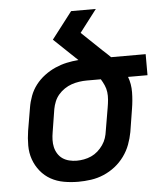

<svg xmlns="http://www.w3.org/2000/svg" viewBox="-53 -781 706 836"><g transform="rotate(-5 300.0 -363.5)"><path d="M256 8Q224 8 193 2.5Q162 -3 136 -17.5Q110 -32 91 -55.5Q72 -79 62 -107.5Q52 -136 52 -168Q52 -200 57 -232L74 -332Q78 -357 87.5 -382.5Q97 -408 113.5 -429.5Q130 -451 152.5 -468Q175 -485 200 -496Q225 -507 250.5 -512.5Q276 -518 302 -520L199 -618L289 -735H397L322 -637L410 -553Q419 -545 427.5 -537Q436 -529 445 -520H596V-428H511Q523 -396 522.5 -360Q522 -324 516 -288L500 -188Q495 -161 485 -134Q475 -107 457.5 -83Q440 -59 417 -41Q394 -23 367 -11.5Q340 0 311.5 4Q283 8 256 8ZM257 -84Q272 -84 288.5 -87Q305 -90 320.5 -97Q336 -104 349 -115.5Q362 -127 372 -141.5Q382 -156 387 -171.5Q392 -187 394 -203L411 -303Q414 -320 415.5 -337Q417 -354 415 -370Q413 -386 406.5 -400.5Q400 -415 392 -428H330Q314 -428 297 -425.5Q280 -423 264 -417.5Q248 -412 233 -402Q218 -392 206.5 -378.5Q195 -365 188.5 -349Q182 -333 179 -317L163 -217Q160 -200 159.5 -183.5Q159 -167 162.5 -151.5Q166 -136 174.5 -122.5Q183 -109 195.5 -100.5Q208 -92 224 -88Q240 -84 257 -84Z"/></g></svg>

Font: Iosevka SmBd Ex Obl
Style: Regular
Weight: 600
Width: 7
Italic angle: -9°
Monospace: yes
Designer: Belleve Invis
Foundry: Belleve Invis
Version: Version 32.5.0; ttfautohint (v1.8.4)